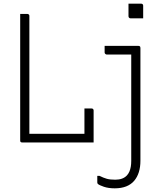

<svg xmlns="http://www.w3.org/2000/svg" viewBox="-20 -776 890 1046"><path d="M101 0Q98 0 96 -0.5Q94 -1 92.5 -2.5Q91 -4 90.5 -6Q90 -8 90 -11Q90 -68 90 -126.5Q90 -185 90 -242.5Q90 -300 90 -354Q90 -408 90 -455Q90 -502 90 -539Q90 -576 90 -600Q90 -625 90 -650Q90 -675 90 -700Q97 -700 103.5 -700Q110 -700 116.5 -700Q123 -700 129 -700Q133 -700 135 -698.5Q137 -697 138.5 -695Q140 -693 140 -689Q140 -636 140 -582.5Q140 -529 140 -475.5Q140 -422 140 -368.5Q140 -315 140 -261.5Q140 -208 140 -154.5Q140 -101 140 -47H459Q466 -47 471.5 -42.5Q477 -38 481 -30.5Q485 -23 487.5 -15Q490 -7 490 0ZM440 -185Q447 -185 453.5 -185Q460 -185 466.5 -185Q473 -185 479 -185Q483 -185 485 -183.5Q487 -182 488.5 -180Q490 -178 490 -174Q490 -156 490 -133.5Q490 -111 490 -87Q490 -63 490 -40.5Q490 -18 490 0Q470 0 459 -3Q448 -6 444 -13Q440 -20 440 -31Q440 -52 440 -80Q440 -108 440 -136Q440 -164 440 -185ZM734 -526Q738 -526 740.5 -524.5Q743 -523 744 -520.5Q745 -518 745 -515Q745 -454 745 -392.5Q745 -331 745 -269.5Q745 -208 745 -146.5Q745 -85 745 -23.5Q745 38 745 100Q745 134 736.5 161.5Q728 189 711 209Q694 229 667.5 239.5Q641 250 605 250Q571 250 546 241.5Q521 233 513 226Q512 224 511 222.5Q510 221 510 218Q510 209 510 200Q510 191 510 182H522Q544 193 562 198Q580 203 608 203Q629 203 645 197Q661 191 672 179Q680 170 685 158.5Q690 147 692.5 132.5Q695 118 695 100Q695 28 695 -44.5Q695 -117 695 -189.5Q695 -262 695 -334.5Q695 -407 695 -479H684Q669 -479 653.5 -479Q638 -479 622.5 -479Q607 -479 591.5 -479Q576 -479 561 -479Q557 -479 553.5 -482.5Q550 -486 550 -490Q550 -499 550 -508Q550 -517 550 -526Q573 -526 596 -526Q619 -526 642 -526Q665 -526 688 -526Q711 -526 734 -526ZM680 -756Q689 -756 697.5 -756Q706 -756 714.5 -756Q723 -756 731.5 -756Q740 -756 749 -756Q754 -756 757 -753Q760 -750 760 -745V-676Q751 -676 742.5 -676Q734 -676 725.5 -676Q717 -676 708.5 -676Q700 -676 691 -676Q688 -676 685.5 -677.5Q683 -679 681.5 -681.5Q680 -684 680 -687Z"/></svg>

Font: Recursive Sans Linear Light
Style: Regular
Weight: 300
Version: Version 1.085